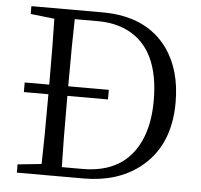

<svg xmlns="http://www.w3.org/2000/svg" viewBox="-52 -783 875 837"><g transform="rotate(5 385.5 -364.5)"><path d="M245.1 -41H335.9Q518.6 -41 585.9 -188.5Q619.1 -261.7 619.1 -364.3Q619.1 -592.8 474.6 -662.1Q418.9 -688.5 346.7 -688.5H245.1Q242.2 -592.8 242.2 -394.5H419.9V-352.5H242.2Q242.2 -138.7 245.1 -41ZM51.8 -728.5H363.3Q556.6 -728.5 649.4 -598.6Q714.8 -505.9 714.8 -364.3Q714.8 -172.9 586.9 -74.2Q489.3 0 344.7 0H51.8V-36.1L156.2 -46.9Q159.2 -142.6 159.2 -352.5H51.8V-394.5H159.2Q159.2 -588.9 156.2 -682.6L51.8 -694.3Z"/></g></svg>

Font: GenYoMin JP Regular
Style: Regular
Weight: 400
Version: Version 1.001;PS 1;hotconv 16.6.51;makeotf.lib2.5.65220 DEVE